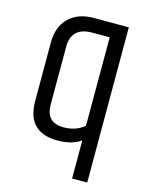

<svg xmlns="http://www.w3.org/2000/svg" viewBox="-110 -639 667 858"><g transform="rotate(15 223.5 -210.0)"><path d="M307 -504H227Q130 -504 130 -413V-146Q130 -62 211 -62Q270 -62 307 -95ZM216 -569H378V149H308V-27Q267 2 201 2Q59 2 59 -143V-414Q59 -486 101 -527.5Q143 -569 216 -569Z"/></g></svg>

Font: Khand
Style: Regular
Weight: 400
Designer: Devanagari: Sanchit Sawaria, Jyotish Sonowal; Latin: Satya Rajpurohit
Foundry: Indian Type Foundry
Version: Version 1.101;PS 1.0;hotconv 1.0.78;makeotf.lib2.5.61930; tt